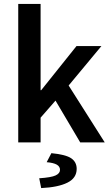

<svg xmlns="http://www.w3.org/2000/svg" viewBox="-20 -726 562 979"><path d="M73 0V-706H187V-266H190L370 -491H497L330 -290L514 0H389L263 -213L187 -126V0ZM190 233 180 183Q241 179 263.5 168.5Q286 158 286 140Q286 123 269.5 113.5Q253 104 218 101L242 55Q315 62 343 81Q371 100 371 135Q371 182 323.5 205.5Q276 229 190 233Z"/></svg>

Font: Source Sans 3 ExtraLight SemiBold
Style: Regular
Weight: 600
Version: Version 3.052;hotconv 1.1.0;makeotfexe 2.6.0